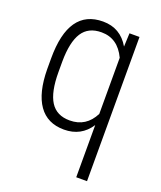

<svg xmlns="http://www.w3.org/2000/svg" viewBox="-138 -625 765 915"><g transform="rotate(20 245.0 -167.5)"><path d="M52.7 -288.6Q52.7 -414.1 96.2 -476.1Q139.6 -538.1 226.1 -538.1Q314.5 -538.1 359.9 -460L362.8 -528.3H413.6V203.1H358.9V-61.5Q312.5 9.8 225.6 9.8Q141.1 9.8 97.4 -52.2Q53.7 -114.3 52.7 -233.9ZM107.9 -239.3Q107.9 -137.7 138.9 -89.1Q169.9 -40.5 236.3 -40.5Q319.8 -40.5 358.9 -118.2V-402.8Q319.3 -487.3 236.8 -487.3Q170.4 -487.3 139.4 -439.5Q108.4 -391.6 107.9 -292Z"/></g></svg>

Font: TypoPRO Roboto
Style: Regular
Weight: 300
Designer: Google
Version: Version 2.136; 2016